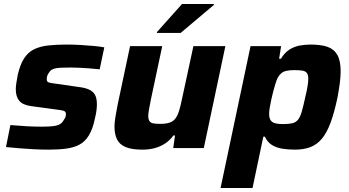

<svg xmlns="http://www.w3.org/2000/svg" viewBox="-20 -741 1748 961"><path d="M223 8Q189 8 150 6Q111 4 74.5 1Q38 -2 10 -5L32 -115Q53 -114 74 -112Q95 -110 115.5 -109Q136 -108 154.5 -107.5Q173 -107 190 -107Q227 -107 248.5 -110Q270 -113 281.5 -120.5Q293 -128 300 -142Q305 -148 307.5 -155Q310 -162 310 -170Q310 -182 299.5 -186Q289 -190 260 -193L135 -210Q93 -216 76 -237Q59 -258 59 -294Q59 -307 62 -326.5Q65 -346 69 -367Q81 -419 101 -449.5Q121 -480 151 -494.5Q181 -509 221.5 -513.5Q262 -518 313 -518Q346 -518 381.5 -516Q417 -514 449 -511Q481 -508 502 -504L479 -394Q452 -397 425 -399Q398 -401 374.5 -402Q351 -403 333 -403Q304 -403 282.5 -402Q261 -401 246.5 -395.5Q232 -390 225 -377Q220 -371 217 -363Q214 -355 214 -344Q214 -332 223.5 -328.5Q233 -325 260 -322L378 -305Q404 -302 424 -293.5Q444 -285 454.5 -268Q465 -251 465 -218Q465 -207 463 -189.5Q461 -172 456 -152Q445 -97 425.5 -64.5Q406 -32 377.5 -17Q349 -2 310.5 3Q272 8 223 8Z M693 8Q639 8 608.5 -5Q578 -18 565.5 -44Q553 -70 553 -108Q553 -128 558 -157.5Q563 -187 569 -218L631 -510H792L735 -242Q730 -216 726 -194.5Q722 -173 722 -161Q722 -144 728 -135Q734 -126 747 -123.5Q760 -121 782 -121Q811 -121 829.5 -127.5Q848 -134 858.5 -148.5Q869 -163 876.5 -187Q884 -211 891 -246L948 -510H1108L1000 0H847L856 -63H848Q830 -38 806 -22.5Q782 -7 754 0.5Q726 8 693 8ZM765 -576 766 -581 891 -721H1051L1050 -716L884 -576Z M1084 200 1234 -510H1387L1377 -447H1386Q1405 -478 1429 -493Q1453 -508 1480 -513Q1507 -518 1534 -518Q1587 -518 1619.5 -506.5Q1652 -495 1668.5 -466Q1685 -437 1685 -385Q1685 -360 1681 -327Q1677 -294 1669 -252Q1653 -176 1634 -125.5Q1615 -75 1590.5 -46Q1566 -17 1533 -4.5Q1500 8 1456 8Q1421 8 1391.5 3Q1362 -2 1340 -16Q1318 -30 1306 -57H1298L1244 200ZM1396 -120Q1425 -120 1442.5 -124Q1460 -128 1471 -141Q1482 -154 1490 -181Q1498 -208 1508 -255Q1516 -288 1519.5 -310Q1523 -332 1523 -347Q1523 -366 1516 -375.5Q1509 -385 1493.5 -387.5Q1478 -390 1452 -390Q1429 -390 1413.5 -386.5Q1398 -383 1387.5 -374Q1377 -365 1369 -350Q1364 -339 1358.5 -321.5Q1353 -304 1347.5 -283Q1342 -262 1337.5 -241Q1333 -220 1330 -201.5Q1327 -183 1327 -171Q1327 -142 1342 -131Q1357 -120 1396 -120Z"/></svg>

Font: Saira Thin
Style: Bold Italic
Weight: 700
Italic angle: -12°
Version: Version 1.101